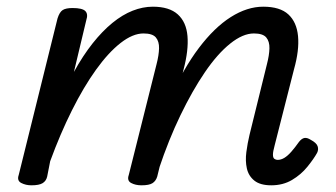

<svg xmlns="http://www.w3.org/2000/svg" viewBox="-20 -539 1004 574"><path d="M791 15Q758 15 740.5 1Q723 -13 718 -35.5Q713 -58 716.5 -84.5Q720 -111 726 -136L778 -347Q785 -374 785.5 -394.5Q786 -415 776 -427Q766 -439 739 -439Q706 -439 668 -408.5Q630 -378 592.5 -323Q555 -268 519.5 -194.5Q484 -121 455 -34H417Q448 -153 488 -243.5Q528 -334 574.5 -395.5Q621 -457 670 -488Q719 -519 767 -519Q817 -519 842 -496Q867 -473 871 -431Q875 -389 859 -332L801 -104Q796 -86 796 -76.5Q796 -67 800.5 -64Q805 -61 810 -61Q820 -61 830 -67Q840 -73 851 -85.5Q862 -98 874 -115Q882 -125 890 -126.5Q898 -128 909 -121Q926 -112 929.5 -102Q933 -92 928 -82Q918 -64 899 -40.5Q880 -17 853 -1Q826 15 791 15ZM74 15Q57 15 43.5 8Q30 1 36 -16L152 -484Q158 -503 167.5 -509Q177 -515 197 -515Q226 -515 235 -506Q244 -497 238 -479L201 -324Q228 -373 257 -409.5Q286 -446 316 -470.5Q346 -495 376.5 -507Q407 -519 437 -519Q486 -519 511.5 -496Q537 -473 540.5 -431Q544 -389 529 -332L450 -11Q446 2 436 8.5Q426 15 403 15Q385 15 372 8Q359 1 365 -16L448 -347Q455 -374 455.5 -394.5Q456 -415 446 -427Q436 -439 409 -439Q377 -439 340.5 -410.5Q304 -382 267 -330.5Q230 -279 195 -209Q160 -139 130 -57L121 -11Q118 2 107.5 8.5Q97 15 74 15Z"/></svg>

Font: Playwrite IS
Style: Regular
Weight: 400
Designer: Veronika Burian, José Scaglione
Foundry: TypeTogether
Version: Version 1.002